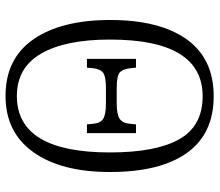

<svg xmlns="http://www.w3.org/2000/svg" viewBox="-68 -696 774 677"><g transform="rotate(90 318.5 -357.0)"><path d="M50 -359Q50 -533 118 -628.5Q186 -724 319 -724Q451 -724 518.5 -630Q586 -536 586 -358Q586 -186 516 -88Q446 10 318 10Q186 10 118 -88.5Q50 -187 50 -359ZM517 -358Q517 -520 470.5 -602.5Q424 -685 319 -685Q119 -685 119 -358Q119 -201 168.5 -115.5Q218 -30 318 -30Q517 -30 517 -358ZM187 -450H218L220 -431Q223 -402 236 -392Q249 -382 290 -382H344Q383 -382 398.5 -392.5Q414 -403 416 -429L418 -450H449V-277H418L416 -298Q414 -324 399 -334Q384 -344 344 -344H290Q250 -344 236.5 -334.5Q223 -325 220 -298L218 -277H187Z"/></g></svg>

Font: Noto Serif NarrowLight
Style: Regular
Weight: 300
Width: 4
Designer: Monotype Design Team
Foundry: Monotype Imaging Inc.
Version: Version 1.001